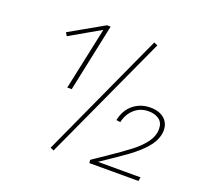

<svg xmlns="http://www.w3.org/2000/svg" viewBox="-116 -796 996 935"><g transform="rotate(20 382.0 -329.0)"><path d="M305 -660 231 -309H208L277 -633L120 -543L110 -560L286 -660ZM232 -6 531 -660 550 -652 250 2ZM472 -20H693L689 0H435L433 -16Q431 -15 502 -63Q574 -112 612 -141.5Q650 -171 673.5 -203.5Q697 -236 697 -272Q697 -304 675.5 -320Q654 -336 621 -336Q578 -336 548 -309.5Q518 -283 508 -239L487 -242Q498 -296 535 -326Q572 -356 623 -356Q668 -356 694.5 -333.5Q721 -311 721 -272Q721 -262 718 -248Q709 -211 678.5 -177Q648 -143 603.5 -110.5Q559 -78 472 -20Z"/></g></svg>

Font: Ysabeau Extralight
Style: Italic
Weight: 200
Italic angle: -12°
Designer: Christian Thalmann (Catharsis Fonts)
Version: Version 0.003